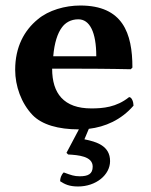

<svg xmlns="http://www.w3.org/2000/svg" viewBox="-20 -459 548 696"><path d="M227 101C263 103 316 107 316 145C316 172 299 180 269 180C249 180 238 176 211 166C201 176 198 188 198 198C215 209 231 217 263 217C328 217 379 175 379 125C379 70 331 55 286 46L302 8C361 1 419 -24 464 -76C464 -89 458 -107 448 -107C402 -70 353 -66 311 -66C262 -66 226 -79 202 -105C180 -129 169 -164 169 -210H269C369 -210 454 -208 454 -208L460 -214C460 -339 425 -439 271 -439C216 -439 156 -422 117 -389C68 -349 35 -289 35 -206C35 -147 57 -85 98 -42C132 -7 191 10 266 10L221 95ZM173 -255C177 -304 189 -339 204 -359C216 -376 236 -389 264 -389C305 -389 329 -343 329 -255Z"/></svg>

Font: Libertinus Sans
Style: Bold
Weight: 700
Designer: Philipp H. Poll, Khaled Hosny
Foundry: Caleb Maclennan
Version: Version 7.050;RELEASE